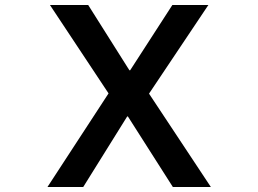

<svg xmlns="http://www.w3.org/2000/svg" viewBox="-20 -753 1040 773"><path d="M315 0H171L417 -377L181 -733H335L501 -470H504L674 -733H819L580 -376L829 0H676L495 -284H492Z"/></svg>

Font: IBM Plex Sans JP SemiBold
Style: Regular
Weight: 600
Designer: Mike Abbink; Paul van der Laan; Pieter van Rosmalen; Wujin Sim; Yejin Wi; Jinhee Kim; Boomi Park; Yona Kim; Kichan Ma
Foundry: Sandoll Inc.
Version: Version 1.001